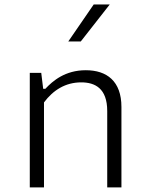

<svg xmlns="http://www.w3.org/2000/svg" viewBox="-20 -818 660 838"><path d="M510 0V-351C510 -464 446 -511.5 354.5 -511.5C264 -511.5 210.5 -465 178 -430.5H168.5L160 -500H110V0H172V-371C212 -424.5 265.5 -458.5 334.5 -458.5C394 -458.5 448 -433 448 -333.5V0ZM278 -637 389 -798.5H459L332.5 -637Z"/></svg>

Font: Monaspace Neon ExtraLight
Style: Regular
Weight: 200
Designer: Riley Cran & the Lettermatic Team
Foundry: Lettermatic
Version: Version 1.200 (Monaspace Neon)